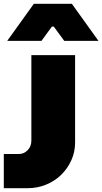

<svg xmlns="http://www.w3.org/2000/svg" viewBox="-70 -810 538 1010"><path d="M325 -60Q325 -11 305.5 32.5Q286 76 252.5 109Q219 142 173 161Q127 180 75 180H-50V0H30Q56 0 75.5 -20Q95 -40 95 -70V-520H325ZM308 -790 448 -595H268L213 -670H203L148 -595H-32L108 -790Z"/></svg>

Font: Imperial One
Style: Regular
Weight: 400
Designer: Jovanny Lemonad
Foundry: Jovanny Lemonad
Version: Version 1.000